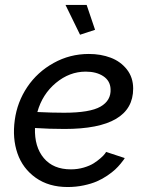

<svg xmlns="http://www.w3.org/2000/svg" viewBox="-20 -750 597 780"><path d="M366.2 -628.9 305.2 -608.9 246.1 -730H332ZM268.1 -62Q295.4 -62 320.3 -69.3Q345.2 -76.7 361.1 -86.9Q377 -97.2 388.9 -107.7Q400.9 -118.2 406.2 -125.5L411.1 -132.8L486.8 -107.9Q485.4 -105.5 482.7 -101.3Q480 -97.2 470 -85Q460 -72.8 448 -61.5Q436 -50.3 416 -36.6Q396 -22.9 373.5 -13.2Q351.1 -3.4 319.8 3.2Q288.6 9.8 254.9 9.8Q178.2 9.8 125.2 -27.8Q72.3 -65.4 51 -126.7Q29.8 -188 40 -262.2Q49.8 -335.4 90.8 -396.5Q131.8 -457.5 197.8 -494.1Q263.7 -530.8 340.8 -530.8Q389.6 -530.8 429.7 -515.6Q469.7 -500.5 495.4 -468Q521 -435.5 521 -390.1Q521 -226.1 242.2 -226.1Q180.7 -226.1 122.1 -230Q119.6 -153.3 158 -107.7Q196.3 -62 268.1 -62ZM328.1 -459Q262.2 -459 207 -413.1Q151.9 -367.2 131.8 -294.9Q190.4 -292 240.2 -292Q345.2 -292 388.4 -316.9Q431.6 -341.8 429.2 -388.2Q427.7 -421.9 399.7 -440.4Q371.6 -459 328.1 -459Z"/></svg>

Font: Rawline Medium
Style: Italic
Weight: 500
Italic angle: -12°
Designer: Matt McInerney, Pablo Impallari, Rodrigo Fuenzalida
Foundry: Matt McInerney, Pablo Impallari, Rodrigo Fuenzalida
Version: Version 4.020;PS 004.020;hotconv 1.0.88;makeotf.lib2.5.64775